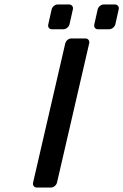

<svg xmlns="http://www.w3.org/2000/svg" viewBox="-20 -839 552 859"><path d="M145 0H208C220 0 232 -10 235 -22L379 -645C382 -657 374 -667 362 -667H299C287 -667 275 -657 272 -645L128 -22C125 -10 133 0 145 0ZM418 -708H468C480 -708 493 -718 496 -730L511 -797C514 -809 506 -819 494 -819H444C432 -819 420 -809 417 -797L402 -730C399 -718 406 -708 418 -708ZM212 -708H263C275 -708 288 -718 291 -730L306 -797C309 -809 301 -819 289 -819H238C226 -819 214 -809 211 -797L196 -730C193 -718 200 -708 212 -708Z"/></svg>

Font: DIN Rundschrift
Style: MittelKursiv
Weight: 400
Version: Version 1.027